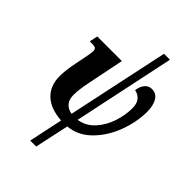

<svg xmlns="http://www.w3.org/2000/svg" viewBox="-285 -876 1231 1231"><g transform="rotate(45 330.5 -260.0)"><path d="M283 9Q181 2 128 -49Q75 -100 75 -185Q75 -240 92 -321L105 -387Q115 -434 115 -451Q115 -467 106 -473.5Q97 -480 75 -480H54L66 -536H289L239 -289Q223 -212 223 -162Q223 -123 243 -99Q263 -75 300 -69L447 -760H501L355 -69Q419 -79 463 -127Q507 -175 529 -241Q551 -307 551 -371Q551 -412 532 -435Q513 -458 481 -464Q485 -500 504 -523Q523 -546 552 -546Q593 -546 613.5 -511.5Q634 -477 634 -420Q634 -329 598 -232Q562 -135 494.5 -67.5Q427 0 338 8L288 240H234Z"/></g></svg>

Font: Noto Serif NarrowExtraBold
Style: Italic
Weight: 800
Width: 4
Italic angle: -12°
Designer: Monotype Design Team
Foundry: Monotype Imaging Inc.
Version: Version 1.001